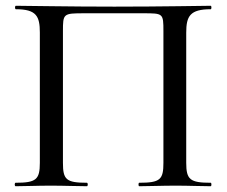

<svg xmlns="http://www.w3.org/2000/svg" viewBox="-20 -645 785 665"><path d="M710 -12C638 -12 625 -23 625 -81V-532C625 -589 638 -613 710 -613C713 -613 713 -625 710 -625C693 -625 540 -622 376 -622C220 -622 69 -625 35 -625C31 -625 31 -613 35 -613C106 -613 118 -589 118 -532V-81C118 -23 105 -12 34 -12C30 -12 30 0 34 0C67 0 109 -2 155 -2C205 -2 247 0 281 0C285 0 285 -12 281 -12C209 -12 198 -23 198 -81V-537C198 -598 199 -599 272 -599H476C545 -599 546 -599 546 -537V-81C546 -23 535 -12 462 -12C459 -12 459 0 462 0C496 0 539 -2 589 -2C634 -2 677 0 710 0C713 0 713 -12 710 -12Z"/></svg>

Font: Cormorant Infant Book
Style: Regular
Weight: 500
Designer: Christian Thalmann (Catharsis Fonts)
Version: Version 1.000;PS 002.000;hotconv 1.0.88;makeotf.lib2.5.64775